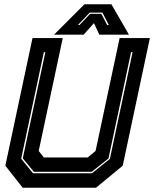

<svg xmlns="http://www.w3.org/2000/svg" viewBox="-20 -878 721 898"><path d="M86 0 5 -103 132 -700H273.5L161 -172L185 -141.5H390L427 -172L539.5 -700H681L554 -103L429 0ZM134.5 -67.5H410L494 -135L600 -634H593L487.5 -137L409 -74.5H138.5L86.5 -137.5L192 -634H185L79 -135.5ZM375 -858H501L583 -716H444.5L419.5 -770L371.5 -716H233ZM399.5 -819 344.5 -761H352L401.5 -813.5H454L481 -761H489L459 -819Z"/></svg>

Font: Tourney ExtraBold
Style: Italic
Weight: 800
Italic angle: -12°
Version: Version 1.015